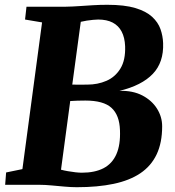

<svg xmlns="http://www.w3.org/2000/svg" viewBox="-20 -771 731 801"><path d="M300.5 10Q277 10 249.2 7.5Q221.5 5 194.2 2.5Q167 0 145 0H1.5L5.5 -51.5L73.5 -65.5L155.5 -677.5L84.5 -689.5L90.5 -743H254Q282.5 -743.5 310.2 -745.5Q338 -747.5 367.2 -749.2Q396.5 -751 428 -751Q499.5 -751 544.5 -737.5Q589.5 -724 614.5 -701Q639.5 -678 649.5 -649.5Q659.5 -621 660.5 -591Q663.5 -511 617.5 -462.8Q571.5 -414.5 478.5 -392Q534 -393.5 573.8 -372.8Q613.5 -352 635 -317.8Q656.5 -283.5 656.5 -244Q656.5 -175.5 633.5 -127Q610.5 -78.5 565.5 -48.2Q520.5 -18 454 -4Q387.5 10 300.5 10ZM321.5 -50.5Q375.5 -50.5 411.8 -69.2Q448 -88 465.5 -127.5Q483 -167 480.5 -228Q478.5 -290.5 445.2 -321Q412 -351.5 336 -351.5Q316 -351.5 302.8 -351Q289.5 -350.5 273 -349.5L234.5 -63Q247.5 -59.5 263.5 -56.8Q279.5 -54 295.2 -52.2Q311 -50.5 321.5 -50.5ZM281.5 -418Q300 -417.5 314.2 -417.8Q328.5 -418 344.5 -418Q387.5 -418 424 -433.8Q460.5 -449.5 482.2 -484.8Q504 -520 502 -578Q500.5 -614.5 487.5 -639.2Q474.5 -664 450 -676.8Q425.5 -689.5 389.5 -689.5Q380.5 -689.5 368 -688.2Q355.5 -687 342.2 -685Q329 -683 317 -680Z"/></svg>

Font: Merriweather Light 18pt Black
Style: Italic
Weight: 900
Italic angle: -7.8°
Version: Version 2.101